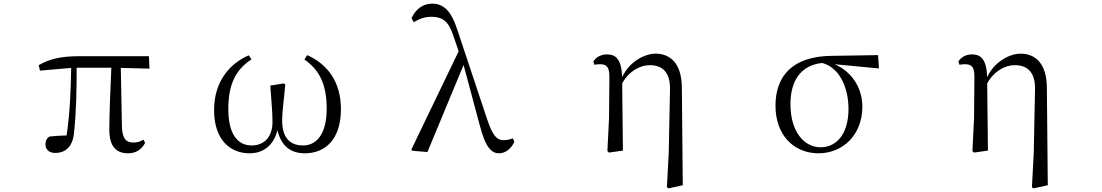

<svg xmlns="http://www.w3.org/2000/svg" viewBox="-20 -825 6040 1052"><path d="M682 15C725 15 756 -6 775 -42L766 -60C750 -50 735 -44 710 -44C672 -44 650 -64 648 -132L642 -453L799 -449L796 -517H410C315 -517 251 -502 192 -468L199 -438L370 -453C368 -337 364 -211 345 -83C309 -82 279 -80 251 -77C236 -67 229 -54 229 -34C229 -6 249 13 282 13C341 13 380 -24 386 -102C398 -212 400 -337 400 -454H590C585 -328 579 -205 579 -114C579 -21 618 15 682 15Z M1348 15C1423 15 1481 -30 1500 -112C1520 -27 1571 15 1650 15C1760 15 1848 -59 1848 -227C1848 -375 1776 -473 1663 -523L1648 -499C1731 -441 1770 -362 1770 -229C1770 -86 1711 -28 1641 -28C1565 -28 1526 -75 1526 -164C1526 -218 1537 -287 1543 -362L1534 -368L1461 -356C1466 -273 1473 -219 1473 -157C1473 -71 1424 -28 1359 -28C1285 -28 1231 -86 1231 -227C1231 -365 1272 -443 1358 -500L1343 -522C1231 -473 1153 -372 1153 -221C1153 -64 1237 15 1348 15Z M2715 15C2749 15 2784 -12 2798 -49L2790 -67C2773 -60 2753 -57 2740 -57C2702 -57 2679 -81 2648 -175L2485 -664C2453 -764 2411 -805 2348 -805C2297 -805 2258 -775 2235 -726L2247 -703C2274 -720 2305 -733 2344 -733C2402 -733 2437 -711 2463 -632L2493 -544L2234 -6L2239 1L2322 8L2520 -469L2608 -141C2641 -11 2676 15 2715 15Z M3634 201 3643 207 3721 190 3716 -345C3715 -485 3646 -531 3572 -531C3515 -531 3430 -490 3389 -403C3385 -500 3355 -527 3305 -527C3270 -527 3244 -509 3231 -488L3237 -470C3249 -473 3258 -473 3269 -473C3305 -473 3319 -456 3319 -403L3317 -178L3308 3L3317 11L3393 0L3389 -368C3426 -436 3488 -468 3540 -468C3608 -468 3654 -431 3651 -331L3644 16Z M4465 15C4595 15 4705 -83 4705 -241C4705 -347 4643 -435 4553 -473L4796 -450L4791 -523L4534 -519C4325 -516 4229 -411 4229 -246C4229 -84 4330 15 4465 15ZM4484 -480C4580 -456 4629 -345 4629 -228C4629 -93 4565 -18 4476 -18C4385 -18 4311 -105 4311 -254C4311 -382 4367 -467 4484 -480Z M5634 201 5643 207 5721 190 5716 -345C5715 -485 5646 -531 5572 -531C5515 -531 5430 -490 5389 -403C5385 -500 5355 -527 5305 -527C5270 -527 5244 -509 5231 -488L5237 -470C5249 -473 5258 -473 5269 -473C5305 -473 5319 -456 5319 -403L5317 -178L5308 3L5317 11L5393 0L5389 -368C5426 -436 5488 -468 5540 -468C5608 -468 5654 -431 5651 -331L5644 16Z"/></svg>

Font: Harano Aji Mincho CN
Style: Regular
Weight: 400
Foundry: Masamichi Hosoda
Version: HaranoAjiMinchoCN-Regular version 20230610;ttx 4.39.4